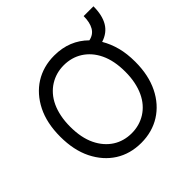

<svg xmlns="http://www.w3.org/2000/svg" viewBox="-194 -966 1162 1162"><g transform="rotate(-45 387.0 -385.0)"><path d="M101.2 -562.5Q122.2 -604.4 150.9 -636.9Q179.7 -669.4 215.2 -691.8Q250.7 -714.1 292.4 -725.7Q334.2 -737.2 380.7 -737.2Q446.7 -737.2 500.9 -715.4Q555 -693.5 596.9 -651.6Q637.8 -659.8 657 -693Q676.1 -726.2 676.1 -779.8H759.9Q759.9 -703.5 731.9 -656.1Q703.8 -608.7 644.9 -590.2Q672.6 -543.3 687.1 -488.1Q701.7 -432.9 701.7 -363.6Q701.7 -304.7 691.2 -255.7Q680.8 -206.7 660.2 -164.8Q639.6 -122.9 610.8 -90.4Q582 -57.9 546.3 -35.5Q510.7 -13.1 468.9 -1.6Q427.2 9.9 380.7 9.9Q333.5 9.9 291.7 -1.6Q250 -13.1 214.7 -35.5Q179.3 -57.9 150.7 -90.4Q122.2 -122.9 101.2 -164.8Q59.7 -248.6 59.7 -363.6Q59.7 -479 101.2 -562.5ZM144.9 -363.6Q144.9 -269.5 176.5 -204.2Q192.1 -171.9 213.6 -147.2Q235.1 -122.5 261.2 -105.8Q287.3 -89.1 317.5 -80.8Q347.7 -72.4 380.7 -72.4Q446.7 -72.4 500.4 -105.8Q527 -122.5 548.5 -147.2Q570 -171.9 585 -204.2Q600.1 -236.5 608.3 -276.5Q616.5 -316.4 616.5 -363.6Q616.5 -457.7 585.2 -523.1Q569.6 -555.8 548.1 -580.3Q526.6 -604.8 500.4 -621.4Q474.1 -638.1 443.9 -646.5Q413.7 -654.8 380.7 -654.8Q315 -654.8 261.4 -621.4Q234.7 -604.8 213.1 -580.1Q191.4 -555.4 176.3 -523.1Q161.2 -490.8 153.1 -450.8Q144.9 -410.9 144.9 -363.6Z"/></g></svg>

Font: Inter P
Style: Regular
Weight: 400
Designer: Rasmus Andersson
Foundry: rsms
Version: Version 3.018;git-588b23468